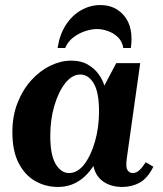

<svg xmlns="http://www.w3.org/2000/svg" viewBox="-20 -730 646 760"><path d="M29 -207Q29 -271 49.5 -323Q70 -375 104 -412.5Q138 -450 179.5 -470Q221 -490 262 -490Q301 -490 327.5 -474.5Q354 -459 370.5 -436Q387 -413 393 -391L440 -480H535L482 -104Q477 -69 484.5 -57Q492 -45 505 -45Q520 -45 532.5 -57Q545 -69 557 -88L587 -70Q564 -24 533 -7Q502 10 464 10Q419 10 388.5 -11.5Q358 -33 350 -73Q323 -32 288 -11Q253 10 209 10Q161 10 120 -13Q79 -36 54 -84Q29 -132 29 -207ZM179 -192Q179 -116 200.5 -80.5Q222 -45 253 -45Q287 -45 313.5 -79.5Q340 -114 356 -170Q372 -226 372 -289Q372 -365 351 -400Q330 -435 298 -435Q265 -435 238 -400.5Q211 -366 195 -311Q179 -256 179 -192ZM238 -540H208Q216 -593 240.5 -631Q265 -669 301 -689.5Q337 -710 377 -710Q438 -710 473.5 -665Q509 -620 498 -540H468Q464 -566 447 -582.5Q430 -599 407.5 -607Q385 -615 364 -615Q343 -615 318 -607Q293 -599 271 -582.5Q249 -566 238 -540Z"/></svg>

Font: Brygada 1918
Style: Bold Italic
Weight: 700
Italic angle: -8°
Designer: Mateusz Machalski | Borys Kosmynka | Przemek Hoffer
Foundry: NIEPODLEGLA 2018
Version: Version 3.006